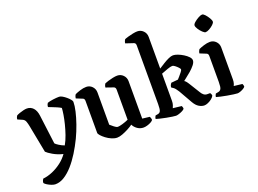

<svg xmlns="http://www.w3.org/2000/svg" viewBox="-151 -1129 2229 1659"><g transform="rotate(-20 963.5 -300.0)"><path d="M106 200Q92 200 72 192.5Q52 185 34.5 174Q17 163 11 154Q11 142 15 132.5Q19 123 23 118Q68 113 112 94Q156 75 194.5 45.5Q233 16 260 -22Q208 -35 169 -58Q130 -81 116 -96L67 -350Q63 -371 56 -391.5Q49 -412 31 -420L-13 -439Q-13 -450 -9 -459Q-5 -468 -2 -472Q8 -478 26.5 -484.5Q45 -491 64 -495.5Q83 -500 96 -500Q131 -500 154 -475Q177 -450 183 -403L217 -136Q224 -127 247.5 -112Q271 -97 296 -88Q317 -125 332.5 -170Q348 -215 359 -259Q370 -303 376 -340.5Q382 -378 383 -401Q369 -410 347 -419.5Q325 -429 304 -437Q283 -445 273 -449Q273 -461 277 -470.5Q281 -480 284 -484Q302 -491 335.5 -495.5Q369 -500 393 -500Q406 -500 423 -490Q440 -480 456.5 -466Q473 -452 484 -438.5Q495 -425 495 -417Q495 -381 483.5 -331Q472 -281 452 -223.5Q432 -166 405 -109Q376 -49 341.5 6.5Q307 62 268.5 105.5Q230 149 189 174.5Q148 200 106 200Z M746 4Q722 4 695.5 -7.5Q669 -19 646.5 -36Q624 -53 610 -69Q596 -85 596 -94V-388Q596 -396 593 -403.5Q590 -411 581 -414L524 -437Q525 -449 529 -458.5Q533 -468 537 -472Q553 -480 584 -490Q615 -500 642 -500Q674 -500 696 -477Q718 -454 718 -421V-125Q732 -113 751 -97.5Q770 -82 783 -82Q797 -82 826.5 -90.5Q856 -99 882 -111V-388Q882 -396 878.5 -403.5Q875 -411 866 -414L797 -438Q798 -451 802 -459.5Q806 -468 809 -472Q820 -477 841 -483.5Q862 -490 886 -495Q910 -500 927 -500Q959 -500 981.5 -477Q1004 -454 1004 -421V-77L1071 -69Q1073 -65 1076.5 -56.5Q1080 -48 1080 -37Q1074 -28 1058.5 -19.5Q1043 -11 1024 -5.5Q1005 0 990 0Q959 0 934 -17.5Q909 -35 897 -60Q878 -46 850.5 -31.5Q823 -17 795 -6.5Q767 4 746 4Z M1288 0Q1279 0 1255 -3.5Q1231 -7 1202.5 -12.5Q1174 -18 1149 -24Q1124 -30 1112 -34Q1112 -42 1115.5 -50.5Q1119 -59 1122 -63L1145 -67Q1162 -70 1169 -86Q1176 -102 1176 -148V-688Q1176 -697 1172.5 -704Q1169 -711 1160 -714L1088 -738Q1089 -750 1093 -759Q1097 -768 1100 -772Q1110 -777 1132.5 -783.5Q1155 -790 1179.5 -795Q1204 -800 1221 -800Q1253 -800 1275.5 -777Q1298 -754 1298 -721V-430Q1321 -445 1347.5 -461.5Q1374 -478 1398.5 -489Q1423 -500 1440 -500Q1458 -500 1483 -490.5Q1508 -481 1532 -466Q1556 -451 1572 -434Q1588 -417 1588 -401Q1588 -382 1570 -359.5Q1552 -337 1528 -316Q1504 -295 1483 -279.5Q1462 -264 1456 -258Q1460 -256 1467 -249.5Q1474 -243 1487 -223L1550 -121Q1559 -105 1572.5 -94Q1586 -83 1605 -83H1631Q1634 -79 1637.5 -72Q1641 -65 1641 -56Q1634 -42 1617.5 -29Q1601 -16 1582 -8Q1563 0 1549 0Q1525 0 1500 -15Q1475 -30 1455 -65L1385 -188Q1364 -221 1351 -230.5Q1338 -240 1331 -244Q1331 -256 1336 -266Q1341 -276 1346 -282L1409 -288Q1414 -293 1427.5 -308.5Q1441 -324 1453 -339.5Q1465 -355 1465 -362Q1465 -368 1453 -381Q1441 -394 1426.5 -405Q1412 -416 1403 -416Q1387 -416 1356.5 -405Q1326 -394 1298 -383V-133Q1298 -112 1292.5 -95.5Q1287 -79 1283 -71L1362 -62Q1364 -59 1366.5 -51.5Q1369 -44 1369 -35Q1364 -27 1348.5 -19Q1333 -11 1315.5 -5.5Q1298 0 1288 0Z M1853 0Q1844 0 1818.5 -3.5Q1793 -7 1762 -12.5Q1731 -18 1704.5 -24Q1678 -30 1666 -34Q1666 -42 1669.5 -50.5Q1673 -59 1676 -63L1702 -68Q1717 -71 1725.5 -85.5Q1734 -100 1734 -148V-388Q1734 -408 1718 -414L1661 -437Q1662 -449 1666.5 -458.5Q1671 -468 1674 -472Q1690 -480 1721.5 -490Q1753 -500 1779 -500Q1811 -500 1833.5 -477Q1856 -454 1856 -421V-128Q1856 -107 1851.5 -92Q1847 -77 1843 -71L1920 -62Q1922 -59 1924.5 -51.5Q1927 -44 1927 -35Q1922 -27 1908.5 -19Q1895 -11 1879.5 -5.5Q1864 0 1853 0ZM1775 -591Q1765 -591 1748 -607Q1731 -623 1717.5 -644Q1704 -665 1704 -678Q1704 -690 1722 -705.5Q1740 -721 1762 -733Q1784 -745 1797 -745Q1808 -745 1823.5 -728Q1839 -711 1851.5 -690Q1864 -669 1864 -656Q1864 -645 1847.5 -629.5Q1831 -614 1810 -602.5Q1789 -591 1775 -591Z"/></g></svg>

Font: Texturina 72pt
Style: Bold
Weight: 700
Designer: Guillermo Torres Carreño
Foundry: Omnibus-Type
Version: Version 1.002; ttfautohint (v1.8.3)